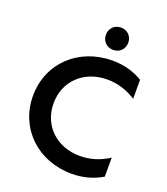

<svg xmlns="http://www.w3.org/2000/svg" viewBox="-163 -1025 997 1148"><g transform="rotate(20 335.0 -451.5)"><path d="M429 10C498 10 565 -8 621 -42V-163C566 -127 505 -107 437 -107C291 -107 183 -207 183 -350C183 -493 291 -593 437 -593C505 -593 566 -573 621 -537V-658C568 -691 502 -710 429 -710C212 -710 52 -557 52 -350C52 -143 212 10 429 10ZM408 -771C449 -771 479 -801 479 -842C479 -883 449 -913 408 -913C367 -913 337 -883 337 -842C337 -801 367 -771 408 -771Z"/></g></svg>

Font: Chess Sans SemiBold
Style: Regular
Weight: 600
Designer: Wolf Bōese
Foundry: Wolf Bōese
Version: Version 7.223;Glyphs 3.3 (3306)